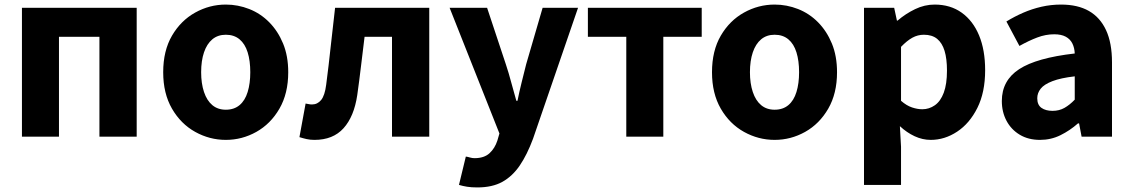

<svg xmlns="http://www.w3.org/2000/svg" viewBox="-20 -598 4952 840"><path d="M76 0V-564H578V0H415V-437H238V0Z M968 14Q897 14 834 -21Q771 -56 732.5 -122.5Q694 -189 694 -282Q694 -376 732.5 -442Q771 -508 834 -543Q897 -578 968 -578Q1021 -578 1070.5 -558.5Q1120 -539 1158 -500.5Q1196 -462 1218.5 -407.5Q1241 -353 1241 -282Q1241 -189 1202.5 -122.5Q1164 -56 1101.5 -21Q1039 14 968 14ZM968 -118Q1004 -118 1028 -138Q1052 -158 1063.5 -195.5Q1075 -233 1075 -282Q1075 -332 1063.5 -369Q1052 -406 1028 -426Q1004 -446 968 -446Q933 -446 909 -426Q885 -406 872.5 -369Q860 -332 860 -282Q860 -233 872.5 -195.5Q885 -158 909 -138Q933 -118 968 -118Z M1356 14Q1337 14 1321.5 10.5Q1306 7 1290 2L1317 -145Q1324 -144 1330.5 -142.5Q1337 -141 1345 -141Q1369 -141 1385 -160.5Q1401 -180 1407 -227Q1418 -311 1427 -396Q1436 -481 1446 -564H1858V0H1695V-437H1575Q1567 -373 1559.5 -309.5Q1552 -246 1543 -182Q1529 -88 1483 -37Q1437 14 1356 14Z M2068 222Q2042 222 2023.5 219Q2005 216 1988 211L2018 87Q2026 88 2036 91Q2046 94 2056 94Q2098 94 2121.5 72.5Q2145 51 2156 17L2165 -14L1947 -564H2111L2193 -317Q2206 -278 2216.5 -238Q2227 -198 2239 -157H2244Q2252 -197 2262 -237Q2272 -277 2282 -317L2354 -564H2509L2312 9Q2286 79 2254 126Q2222 173 2178 197.5Q2134 222 2068 222Z M2720 0V-437H2552V-564H3050V-437H2882V0Z M3369 14Q3298 14 3235 -21Q3172 -56 3133.5 -122.5Q3095 -189 3095 -282Q3095 -376 3133.5 -442Q3172 -508 3235 -543Q3298 -578 3369 -578Q3422 -578 3471.5 -558.5Q3521 -539 3559 -500.5Q3597 -462 3619.5 -407.5Q3642 -353 3642 -282Q3642 -189 3603.5 -122.5Q3565 -56 3502.5 -21Q3440 14 3369 14ZM3369 -118Q3405 -118 3429 -138Q3453 -158 3464.5 -195.5Q3476 -233 3476 -282Q3476 -332 3464.5 -369Q3453 -406 3429 -426Q3405 -446 3369 -446Q3334 -446 3310 -426Q3286 -406 3273.5 -369Q3261 -332 3261 -282Q3261 -233 3273.5 -195.5Q3286 -158 3310 -138Q3334 -118 3369 -118Z M3760 211V-564H3892L3904 -508H3907Q3942 -538 3983.5 -558Q4025 -578 4069 -578Q4138 -578 4187.5 -542.5Q4237 -507 4263.5 -443Q4290 -379 4290 -291Q4290 -194 4256 -126Q4222 -58 4167.5 -22Q4113 14 4052 14Q4016 14 3981.5 -2Q3947 -18 3917 -46L3922 44V211ZM4015 -120Q4045 -120 4070 -137.5Q4095 -155 4109 -192.5Q4123 -230 4123 -289Q4123 -341 4112.5 -375.5Q4102 -410 4080 -428Q4058 -446 4022 -446Q3995 -446 3971.5 -433Q3948 -420 3922 -393V-157Q3946 -136 3970 -128Q3994 -120 4015 -120Z M4530 14Q4479 14 4441.5 -8.5Q4404 -31 4383.5 -69.5Q4363 -108 4363 -156Q4363 -246 4439 -295.5Q4515 -345 4682 -364Q4681 -389 4671.5 -408Q4662 -427 4642.5 -437.5Q4623 -448 4592 -448Q4555 -448 4518 -434Q4481 -420 4440 -397L4383 -504Q4419 -526 4457 -542.5Q4495 -559 4536.5 -568.5Q4578 -578 4622 -578Q4695 -578 4744 -550Q4793 -522 4819 -466Q4845 -410 4845 -325V0H4712L4701 -58H4696Q4661 -27 4619.5 -6.5Q4578 14 4530 14ZM4585 -113Q4614 -113 4637 -126Q4660 -139 4682 -162V-264Q4621 -257 4584.5 -243Q4548 -229 4533 -210Q4518 -191 4518 -168Q4518 -139 4536.5 -126Q4555 -113 4585 -113Z"/></svg>

Font: Noto Sans SC ExtraBold
Style: Regular
Weight: 800
Designer: Ryoko NISHIZUKA 西塚涼子 (kana, bopomofo & ideographs); Paul D. Hunt (Latin, Greek & Cyrillic); Sandoll Communications 산돌커뮤니
Foundry: Adobe
Version: Version 2.004-H2;hotconv 1.0.118;makeotfexe 2.5.65603